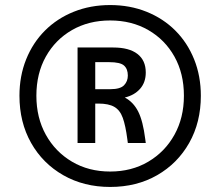

<svg xmlns="http://www.w3.org/2000/svg" viewBox="-20 -730 872 760"><path d="M416 10Q312 10 230.5 -36.5Q149 -83 103 -164.5Q57 -246 57 -351Q57 -429 83.5 -495Q110 -561 158 -609Q206 -657 272 -683.5Q338 -710 416 -710Q494 -710 560 -683.5Q626 -657 674 -609Q722 -561 748.5 -495Q775 -429 775 -351Q775 -246 729 -164.5Q683 -83 602 -36.5Q521 10 416 10ZM416 -51Q501 -51 567 -90Q633 -129 670.5 -196.5Q708 -264 708 -351Q708 -439 670.5 -506Q633 -573 567 -611Q501 -649 416 -649Q331 -649 265 -611Q199 -573 161.5 -506Q124 -439 124 -351Q124 -264 161.5 -196.5Q199 -129 265 -90Q331 -51 416 -51ZM287 -164V-542H428Q491 -542 524 -516.5Q557 -491 557 -443Q557 -404 534.5 -378.5Q512 -353 474 -344Q508 -326 527 -288.5Q546 -251 555 -179L557 -164H486L484 -179Q477 -233 466 -263.5Q455 -294 432.5 -307Q410 -320 370 -320H357V-164ZM357 -377H417Q456 -377 471 -392.5Q486 -408 486 -431Q486 -457 471 -470.5Q456 -484 412 -484H357Z"/></svg>

Font: Hedvig Letters Sans
Style: Regular
Weight: 400
Designer: Alexander Örn & Tor Weibull
Foundry: Kanon Foundry
Version: Version 1.000; ttfautohint (v1.8.4.7-5d5b)